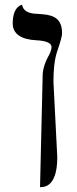

<svg xmlns="http://www.w3.org/2000/svg" viewBox="-20 -578 322 801"><path d="M147 203C152 201 219 215 219 78L203 -236C203 -281 206 -327 219 -365C232 -403 239 -428 239 -439C239 -514 186 -517 138 -520C116 -521 79 -523 72 -558C72 -558 33 -553 33 -480C33 -437 68 -413 132 -410C171 -408 195 -399 195 -382C195 -373 191 -361 185 -349C167 -318 158 -287 158 -264Z"/></svg>

Font: Libertinus Serif
Style: Regular
Weight: 400
Designer: Philipp H. Poll
Foundry: Khaled Hosny
Version: Version 6.2